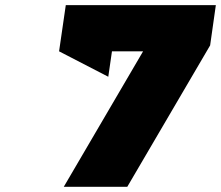

<svg xmlns="http://www.w3.org/2000/svg" viewBox="-20 -721 853 741"><path d="M208 -522.9 233.9 -701.2H813L791 -545.9L471.2 0H226.1L532.2 -522.9H412.1L397.9 -424.8Z"/></svg>

Font: Trueno Black
Style: Italic
Weight: 900
Designer: Julieta Ulanovsky
Foundry: Julieta Ulanovsky
Version: Version 3.001b | FøM Fix